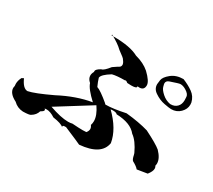

<svg xmlns="http://www.w3.org/2000/svg" viewBox="-116 -867 1130 1018"><g transform="rotate(30 448.5 -358.5)"><path d="M452 -62Q443 -67 346 -108H342Q326 -108 326 -102Q326 -100 328 -97Q313 -112 262 -119Q233 -138 210 -138L198 -137Q203 -134 203 -129Q203 -122 185 -112Q178 -87 153 -72Q147 -66 106 -65Q71 -67 47 -91Q-1 -115 -1 -149L1 -161L0 -174Q0 -194 11 -215L23 -221Q45 -171 73 -171Q113 -179 210 -225Q311 -278 403 -293Q348 -344 339 -374Q320 -390 320 -410Q320 -422 328 -436L327 -440Q327 -452 354 -467Q368 -468 397 -505Q426 -525 434 -529Q440 -535 440 -543Q440 -554 428 -569Q427 -575 386 -604Q361 -629 312 -655L311 -650H325Q426 -650 477 -622Q530 -608 563 -579Q606 -538 606 -514Q606 -484 577 -484L565 -485L566 -482Q566 -472 534 -472L510 -473Q500 -481 496 -481Q494 -481 494 -479Q443 -479 416 -472Q367 -442 365 -422Q371 -401 383 -375Q406 -368 463 -320V-319Q463 -316 470 -316Q512 -316 587 -332Q667 -324 725 -307Q801 -269 826 -248Q860 -213 860 -182Q860 -175 858 -168Q863 -161 863 -152Q863 -135 844 -111L782 -101Q772 -114 744 -129Q736 -135 731 -160Q731 -162 728 -170Q700 -230 667 -253Q632 -298 544 -301Q538 -309 517 -309L503 -308Q581 -232 594 -153Q581 -73 452 -62ZM430 -138 452 -139Q462 -151 462 -163Q462 -173 454 -184Q458 -196 458 -209Q458 -244 427 -289L225 -163Q296 -138 340 -138Q355 -138 366 -141Q405 -138 430 -138ZM780 -469Q769 -469 737 -475Q705 -481 676 -501Q650 -518 650 -547Q650 -552 653 -572.5Q656 -593 685 -616.5Q714 -640 758 -640Q793 -626 820.5 -606.5Q848 -587 856 -553L857 -540Q857 -513 835 -491Q813 -469 780 -469ZM765 -490Q789 -490 804 -505Q819 -520 819 -546Q819 -550 818 -566.5Q817 -583 792 -598Q774 -609 758 -609Q752 -609 738 -604.5Q724 -600 700 -592Q681 -586 681 -570Q681 -565 685.5 -549.5Q690 -534 712 -514.5Q734 -495 762 -490Z"/></g></svg>

Font: Xiangcui Kesong Xiangcui Kesong
Style: Regular
Weight: 400
Version: Version 1.501;March 28, 2024;FontCreator 14.0.0.2814 64-bit